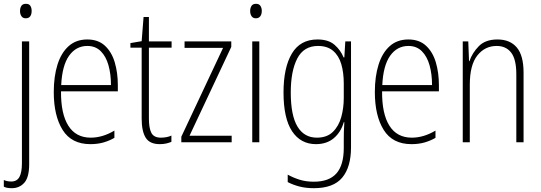

<svg xmlns="http://www.w3.org/2000/svg" viewBox="-38 -746 2838 1007"><path d="M67 -688Q67 -704 74 -715Q81 -726 98 -726Q115 -726 121.5 -715Q128 -704 128 -689Q128 -671 120.5 -660.5Q113 -650 97 -650Q82 -650 74.5 -661Q67 -672 67 -688ZM24 241Q10 241 -0.5 239Q-11 237 -18 233V198Q-1 206 21 206Q51 206 64 182Q77 158 77 110V-529H115V115Q115 184 89.5 212.5Q64 241 24 241Z M420 -539Q477 -539 512.5 -506Q548 -473 564 -418.5Q580 -364 580 -300V-267H282Q281 -149 320.5 -86.5Q360 -24 438 -24Q500 -24 562 -61V-23Q534 -7 503.5 1.5Q473 10 436 10Q337 10 290.5 -64.5Q244 -139 244 -263Q244 -345 263.5 -407Q283 -469 322 -504Q361 -539 420 -539ZM420 -505Q361 -505 324.5 -454Q288 -403 283 -300H544Q544 -357 531 -403.5Q518 -450 490.5 -477.5Q463 -505 420 -505Z M806 -24Q822 -24 836.5 -27Q851 -30 861 -35V-2Q849 3 834 6.5Q819 10 800 10Q747 10 726 -24Q705 -58 705 -124V-496H646V-520L705 -530L715 -657H743V-529H862V-496H743V-124Q743 -74 756 -49Q769 -24 806 -24Z M1177 0H913V-29L1132 -495H930V-529H1175V-500L956 -34H1177Z M1305 -726Q1321 -726 1328 -715Q1335 -704 1335 -689Q1335 -671 1327 -660.5Q1319 -650 1304 -650Q1289 -650 1281.5 -661Q1274 -672 1274 -688Q1274 -704 1281 -715Q1288 -726 1305 -726ZM1322 -529V0H1285V-529Z M1627 -539Q1684 -539 1716 -511.5Q1748 -484 1764 -445H1768L1773 -529H1803V27Q1803 130 1757 185.5Q1711 241 1608 241Q1567 241 1533.5 232.5Q1500 224 1471 209V170Q1502 187 1535 197Q1568 207 1608 207Q1688 207 1726.5 163.5Q1765 120 1765 30V-10Q1765 -33 1765.5 -55Q1766 -77 1768 -105H1765Q1750 -53 1713 -21.5Q1676 10 1619 10Q1539 10 1494 -57.5Q1449 -125 1449 -261Q1449 -392 1493 -465.5Q1537 -539 1627 -539ZM1630 -505Q1555 -505 1521 -439Q1487 -373 1487 -261Q1487 -141 1522 -82.5Q1557 -24 1624 -24Q1677 -24 1708 -54.5Q1739 -85 1752 -132.5Q1765 -180 1765 -232V-308Q1765 -365 1752 -409.5Q1739 -454 1709 -479.5Q1679 -505 1630 -505Z M2104 -539Q2161 -539 2196.5 -506Q2232 -473 2248 -418.5Q2264 -364 2264 -300V-267H1966Q1965 -149 2004.5 -86.5Q2044 -24 2122 -24Q2184 -24 2246 -61V-23Q2218 -7 2187.5 1.5Q2157 10 2120 10Q2021 10 1974.5 -64.5Q1928 -139 1928 -263Q1928 -345 1947.5 -407Q1967 -469 2006 -504Q2045 -539 2104 -539ZM2104 -505Q2045 -505 2008.5 -454Q1972 -403 1967 -300H2228Q2228 -357 2215 -403.5Q2202 -450 2174.5 -477.5Q2147 -505 2104 -505Z M2571 -539Q2637 -539 2672.5 -497Q2708 -455 2708 -365V0H2670V-356Q2670 -435 2643 -470Q2616 -505 2567 -505Q2505 -505 2465.5 -455Q2426 -405 2426 -302V0H2389V-529H2418L2422 -425H2424Q2439 -469 2473.5 -504Q2508 -539 2571 -539Z"/></svg>

Font: Noto Sans Lao Looped Condensed ExtraLight
Style: Regular
Weight: 200
Width: 3
Designer: Mark Frömberg, Ben Mitchell
Foundry: The Fontpad Ltd
Version: Version 1.002; ttfautohint (v1.8.4.7-5d5b)